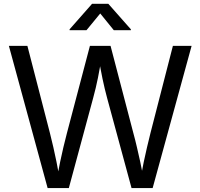

<svg xmlns="http://www.w3.org/2000/svg" viewBox="-20 -962 1025 982"><path d="M223.6 0 25.4 -727.5H120.1L235.4 -281.2Q244.6 -245.6 252.9 -208.7Q261.2 -171.9 269 -134Q276.9 -96.2 283.7 -56.2H272.5Q279.8 -96.2 287.6 -134Q295.4 -171.9 304.2 -208.7Q313 -245.6 322.3 -281.2L439.9 -727.5H545.4L662.1 -281.2Q671.9 -245.6 680.4 -208.7Q689 -171.9 697.3 -134Q705.6 -96.2 712.9 -56.2H700.2Q707.5 -96.2 715.3 -134Q723.1 -171.9 731.9 -208.7Q740.7 -245.6 749.5 -281.2L864.3 -727.5H960L760.7 0H652.8L527.8 -460.9Q515.6 -505.9 504.4 -558.8Q493.2 -611.8 482.4 -681.2H502Q491.2 -615.7 481 -564.2Q470.7 -512.7 456.5 -460.9L332 0ZM422.4 -807.6H335.9V-812L450.7 -942.4H534.2L649.4 -812V-807.6H562L492.7 -893.1Z"/></svg>

Font: Inter Variable LoSnoCo
Style: Regular
Weight: 400
Designer: Rasmus Andersson
Foundry: rsms
Version: Version 4.000;git-a52131595; featfreeze: case,dlig,ss01,ss02